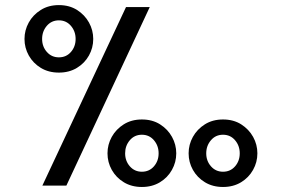

<svg xmlns="http://www.w3.org/2000/svg" viewBox="-20 -725 1101 750"><path d="M985.4 -126Q985.4 -91.3 968.5 -61.3Q951.7 -31.2 921.4 -12.9Q891.1 5.4 851.1 5.4Q811 5.4 780.8 -12.9Q750.5 -31.2 733.6 -61.3Q716.8 -91.3 716.8 -126Q716.8 -160.2 733.4 -190.2Q750 -220.2 780.3 -239.3Q810.5 -258.3 851.1 -258.3Q892.1 -258.3 922.1 -239.3Q952.1 -220.2 968.8 -190.2Q985.4 -160.2 985.4 -126ZM916.5 -126Q916.5 -155.8 898.2 -177.2Q879.9 -198.7 851.1 -198.7Q822.3 -198.7 804 -177.2Q785.6 -155.8 785.6 -126Q785.6 -96.2 804.2 -75.2Q822.8 -54.2 851.1 -54.2Q879.9 -54.2 898.2 -75.2Q916.5 -96.2 916.5 -126ZM668.5 -126Q668.5 -91.3 651.6 -61.3Q634.8 -31.2 604.5 -12.9Q574.2 5.4 534.2 5.4Q494.1 5.4 463.9 -12.9Q433.6 -31.2 416.7 -61.3Q399.9 -91.3 399.9 -126Q399.9 -160.2 416.5 -190.2Q433.1 -220.2 463.4 -239.3Q493.7 -258.3 534.2 -258.3Q575.2 -258.3 605.2 -239.3Q635.3 -220.2 651.9 -190.2Q668.5 -160.2 668.5 -126ZM599.6 -126Q599.6 -155.8 581.3 -177.2Q563 -198.7 534.2 -198.7Q505.4 -198.7 487.1 -177.2Q468.8 -155.8 468.8 -126Q468.8 -96.2 487.3 -75.2Q505.9 -54.2 534.2 -54.2Q563 -54.2 581.3 -75.2Q599.6 -96.2 599.6 -126ZM344.2 -572.8Q344.2 -538.1 327.4 -508.1Q310.5 -478 280.3 -459.7Q250 -441.4 210 -441.4Q169.9 -441.4 139.6 -459.7Q109.4 -478 92.5 -508.1Q75.7 -538.1 75.7 -572.8Q75.7 -606.9 92.3 -637Q108.9 -667 139.2 -686Q169.4 -705.1 210 -705.1Q251 -705.1 281 -686Q311 -667 327.6 -637Q344.2 -606.9 344.2 -572.8ZM275.4 -572.8Q275.4 -602.5 257.1 -624Q238.8 -645.5 210 -645.5Q181.2 -645.5 162.8 -624Q144.5 -602.5 144.5 -572.8Q144.5 -543 163.1 -522Q181.6 -501 210 -501Q238.8 -501 257.1 -522Q275.4 -543 275.4 -572.8ZM472.2 -697.3H564.9L239.3 0H145.5Z"/></svg>

Font: Estedad-FD SemiBold
Style: Regular
Weight: 600
Designer: Amin Abedi
Version: Version 7.3